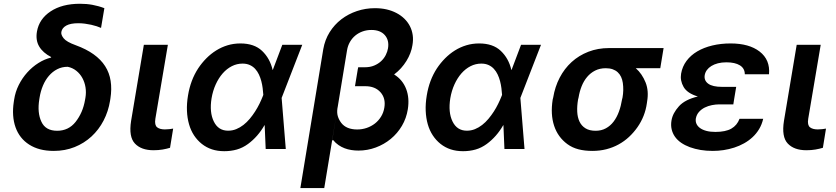

<svg xmlns="http://www.w3.org/2000/svg" viewBox="-20 -780 4376 1005"><path d="M52.2 -246.8 54 -258.5Q60 -299 78.3 -335.4Q96.6 -371.8 122.9 -400.9Q149.1 -430 181.3 -450.3Q213.4 -470.5 247.5 -478.7V-481.5Q204.5 -503.9 185.2 -536.6Q165.8 -569.2 173.3 -614.3Q184.7 -680.8 245 -720.5Q305 -760.3 398.8 -760.3Q416.5 -760.3 432.7 -758.9Q448.9 -757.5 464.3 -754.6Q479.8 -751.8 495 -747.5Q510.3 -743.3 526.3 -737.2L508.9 -633.9Q499.3 -638.1 486 -642.6Q472.7 -647 457.2 -650.4Q441.8 -653.8 424.7 -656.1Q407.7 -658.4 389.9 -658.4Q349.1 -658.4 327.1 -646.3Q305 -634.2 301.1 -612.9Q298.3 -598 313.2 -579.5Q328.1 -560.7 376.4 -543.3Q431.8 -523.1 470 -495.7Q508.2 -468.4 530.4 -433.6Q552.6 -398.8 559.1 -356.5Q565.7 -314.3 557.9 -264.2L556.1 -252.8Q547.2 -197.1 522.2 -149Q497.2 -100.9 458.8 -65.5Q420.5 -30.2 370.4 -10.1Q320.3 9.9 261.7 9.9Q221.9 9.9 190.2 1.6Q158.4 -6.7 132.8 -23.1Q107.2 -39.4 89.3 -62.3Q71.4 -85.2 61.3 -113.8Q51.1 -142.4 48.8 -176Q46.5 -209.5 52.2 -246.8ZM196.7 -142.8Q218.4 -95.5 279.1 -95.5Q338.8 -95.5 375.7 -142Q394.2 -165.5 406.8 -194.2Q419.4 -223 425.4 -258.5L427.2 -268.8Q431.8 -296.2 427.6 -322.8Q423.3 -349.4 411.2 -371.6Q399.1 -393.8 379.6 -409.4Q360.1 -425.1 334.5 -430.4Q304.3 -430.4 279.7 -417.8Q255 -405.2 236.2 -383.3Q217.3 -361.5 204.9 -332Q192.5 -302.6 187.1 -268.8L185.7 -259.9Q174.4 -190 196.7 -142.8Z M666.2 -147 733 -545.5H858.7L793.3 -158.7Q790.5 -141.3 793 -130.3Q795.5 -119.3 802.6 -113.6Q816.8 -102.6 843 -102.6Q855.8 -102.6 867 -104Q878.2 -105.5 886.4 -106.9L870 -6.4Q852.6 -1.1 831 2.7Q809.3 6.4 783.7 6.4Q719.1 6.4 686.1 -28.8Q653.1 -63.9 666.2 -147Z M964.1 -280.2Q977.3 -360.8 1017.4 -422.2Q1036.2 -450.6 1060 -474.6Q1083.8 -498.6 1111.7 -516Q1139.6 -533.4 1171.3 -543Q1203.1 -552.6 1238.3 -552.6Q1310.7 -552.6 1351.6 -513.8Q1393.1 -474.4 1407 -414.1H1408L1457.7 -545.5H1562.1L1454.2 -267.4L1475.9 0H1370.7L1365.4 -124.6H1364.3Q1329.9 -64.3 1278.1 -26.3Q1250.4 -6 1219.5 2.7Q1188.6 11.4 1154.1 11.4Q1118.6 11.4 1089.5 1.8Q1060.4 -7.8 1036.6 -26.6Q1012.8 -45.5 995.7 -71.4Q978.7 -97.3 969.5 -129.6Q960.2 -161.9 958.6 -199.8Q957 -237.6 964.1 -280.2ZM1099.1 -144.2Q1122.5 -95.9 1174 -95.9Q1196.4 -95.9 1216.4 -104Q1236.5 -112.2 1254.3 -126.1Q1272 -139.9 1287.3 -158.2Q1302.6 -176.5 1315.3 -196.4Q1328.1 -216.3 1338.1 -236.7Q1348 -257.1 1355.1 -275.2L1358.3 -283.4Q1357.2 -300.1 1354.9 -318.5Q1352.6 -337 1347.8 -355.3Q1343 -373.6 1335.2 -390.1Q1327.4 -406.6 1315.7 -419.4Q1304 -432.2 1287.6 -439.6Q1271.3 -447.1 1249.6 -447.1Q1219.8 -447.1 1193.4 -433.6Q1166.9 -420.1 1145.6 -395.8Q1124.3 -371.4 1109.2 -338.2Q1094.1 -305 1087.4 -265.6Q1075.6 -192.1 1099.1 -144.2Z M1672.2 -523.1Q1680.8 -572.1 1705.6 -611.7Q1730.5 -651.3 1766.9 -679.2Q1803.3 -707 1848.4 -722.1Q1893.5 -737.2 1942.5 -737.2Q1975.5 -737.2 2003.4 -730.8Q2031.2 -724.4 2055 -712Q2078.8 -699.6 2096.8 -682Q2114.7 -664.4 2125.7 -642.9Q2136.7 -621.4 2140.3 -596.2Q2143.8 -571 2138.8 -543.3Q2135.7 -522.7 2127.7 -501.8Q2119.7 -480.8 2107.4 -460.9Q2095.2 -441.1 2079 -423.1Q2062.9 -405.2 2043 -390.3Q2088.1 -362.2 2106.5 -312.9Q2123.9 -266.7 2114.7 -208.1Q2107.2 -160.9 2083.8 -121.3Q2060.4 -81.7 2025.4 -52.9Q1990.4 -24.1 1946.9 -8Q1903.4 8.2 1855.8 8.2Q1837.4 8.2 1819.1 5.3Q1800.8 2.5 1783.9 -3.9Q1767 -10.3 1751.8 -20.8Q1736.5 -31.2 1723.7 -46.9L1718.8 -44.7L1741.5 -183.6L1677.2 204.5H1552.2ZM1766.3 -136.7Q1793 -102.3 1849.8 -102.3Q1875.7 -102.3 1899.5 -110.4Q1923.3 -118.6 1942.5 -133.5Q1961.6 -148.4 1974.6 -169.6Q1987.6 -190.7 1991.8 -216.6Q2000 -265.3 1971.6 -297.2Q1943.2 -328.8 1892.4 -328.8H1838.1L1853.3 -420.5H1853.7L1854.8 -427.9H1889.6Q1917.6 -427.9 1938.9 -437Q1960.2 -446 1975.3 -460.2Q1990.4 -474.4 1999.3 -492.2Q2008.2 -509.9 2011 -527.3Q2017.8 -569.2 1994.3 -596.2Q1970.5 -623.2 1924 -623.2Q1899.9 -623.2 1878.4 -615.6Q1856.9 -608 1840 -594.1Q1823.2 -580.3 1811.8 -560.5Q1800.4 -540.8 1796.5 -516.7L1747.2 -217.3L1746.8 -216.6L1746.1 -211.6Q1742.9 -189.3 1748.4 -171.2Q1753.9 -153.1 1766.3 -136.7Z M2213.8 -280.2Q2226.9 -360.8 2267 -422.2Q2285.9 -450.6 2309.7 -474.6Q2333.5 -498.6 2361.3 -516Q2389.2 -533.4 2421 -543Q2452.8 -552.6 2487.9 -552.6Q2560.4 -552.6 2601.2 -513.8Q2642.8 -474.4 2656.6 -414.1H2657.7L2707.4 -545.5H2811.8L2703.8 -267.4L2725.5 0H2620.4L2615.1 -124.6H2614Q2579.5 -64.3 2527.7 -26.3Q2500 -6 2469.1 2.7Q2438.2 11.4 2403.8 11.4Q2368.3 11.4 2339.1 1.8Q2310 -7.8 2286.2 -26.6Q2262.4 -45.5 2245.4 -71.4Q2228.3 -97.3 2219.1 -129.6Q2209.9 -161.9 2208.3 -199.8Q2206.7 -237.6 2213.8 -280.2ZM2348.7 -144.2Q2372.2 -95.9 2423.7 -95.9Q2446 -95.9 2466.1 -104Q2486.2 -112.2 2503.9 -126.1Q2521.7 -139.9 2536.9 -158.2Q2552.2 -176.5 2565 -196.4Q2577.8 -216.3 2587.7 -236.7Q2597.7 -257.1 2604.8 -275.2L2608 -283.4Q2606.9 -300.1 2604.6 -318.5Q2602.3 -337 2597.5 -355.3Q2592.7 -373.6 2584.9 -390.1Q2577.1 -406.6 2565.3 -419.4Q2553.6 -432.2 2537.3 -439.6Q2521 -447.1 2499.3 -447.1Q2469.5 -447.1 2443 -433.6Q2416.5 -420.1 2395.2 -395.8Q2373.9 -371.4 2358.8 -338.2Q2343.7 -305 2337 -265.6Q2325.3 -192.1 2348.7 -144.2Z M2872.9 -258.5 2875.7 -269.9Q2884.9 -326 2909.6 -373.4Q2934.3 -420.8 2972.1 -455.3Q3009.9 -489.7 3059.7 -509.1Q3109.4 -528.4 3168.3 -528.4H3453.5L3436.1 -422.9H3307.9Q3340.9 -394.2 3359.4 -348Q3376.8 -304 3367.2 -248.6L3365.8 -238.6Q3356.2 -170.8 3316.8 -114.3Q3297.2 -86.3 3272.4 -63.2Q3247.5 -40.1 3218 -24Q3188.6 -7.8 3154.1 1.1Q3119.7 9.9 3080.3 9.9Q3039.8 9.9 3007.5 1.4Q2975.1 -7.1 2949.9 -25.6Q2900.2 -62.1 2880.5 -121.6Q2860.8 -181.1 2872.9 -258.5ZM3097.7 -95.5Q3128.2 -95.5 3151.6 -108.5Q3175.1 -121.4 3191.9 -143.6Q3208.8 -165.8 3219.6 -195.5Q3230.5 -225.1 3235.8 -258.5L3238.6 -269.9Q3245.4 -308.6 3240.1 -345.9Q3237.6 -363.3 3231 -377.5Q3224.4 -391.7 3213.4 -401.8Q3202.4 -411.9 3187 -417.4Q3171.5 -422.9 3150.9 -422.9Q3119.3 -422.9 3095 -410.5Q3070.7 -398.1 3053.1 -377.1Q3035.5 -356.2 3024.5 -328.5Q3013.5 -300.8 3008.5 -269.9L3005.7 -258.5Q3000 -225.1 3001.4 -195.5Q3002.8 -165.8 3013.3 -143.6Q3023.8 -121.4 3044.4 -108.5Q3065 -95.5 3097.7 -95.5Z M3494.7 -148.4Q3497.9 -168.7 3507.8 -187.3Q3517.8 -206 3534.1 -224.1Q3566.1 -259.2 3632.8 -274.9Q3577.4 -291.5 3558.2 -324.9Q3539.1 -358.3 3545.1 -394.2Q3551.5 -431.8 3573.5 -461.3Q3595.5 -490.8 3629.8 -511Q3664.1 -531.2 3708.6 -541.9Q3753.2 -552.6 3804.3 -552.6Q3900.9 -552.6 3956 -510.3Q4012.1 -467 4005.3 -391.3H3878.6Q3878.6 -421.9 3853 -437.9Q3827.4 -453.8 3782.3 -453.8Q3757.8 -453.8 3737.9 -448.7Q3718 -443.5 3703.5 -434.5Q3688.9 -425.4 3680 -413.2Q3671.2 -400.9 3668.7 -386.4Q3664.4 -358.7 3687 -342Q3709.5 -325.3 3759.9 -325.3H3833.5L3823.2 -263.5L3818.5 -233.7H3745.4Q3726.9 -233.7 3706.9 -229.8Q3686.8 -225.9 3669.2 -217.2Q3651.6 -208.5 3638.8 -194.2Q3626.1 -180 3622.2 -159.4Q3620 -144.5 3625.7 -131.7Q3631.4 -119 3644.5 -109.6Q3657.7 -100.1 3677.7 -94.8Q3697.8 -89.5 3724.4 -89.5Q3778.1 -89.5 3808.1 -106.7Q3838.1 -123.9 3850.9 -158H3974.8Q3968 -128.6 3953.7 -104.6Q3939.3 -80.6 3919.2 -62Q3899.1 -43.3 3874.6 -29.7Q3850.1 -16 3823 -7.3Q3795.8 1.4 3767.4 5.7Q3739 9.9 3711.3 9.9Q3676.8 9.9 3647.2 5Q3617.5 0 3590.9 -9.6Q3565 -19.2 3545.1 -33Q3525.2 -46.9 3512.8 -64.6Q3500.4 -82.4 3495.6 -103.5Q3490.8 -124.6 3494.7 -148.4Z M4083.5 -147 4150.2 -545.5H4275.9L4210.6 -158.7Q4207.7 -141.3 4210.2 -130.3Q4212.7 -119.3 4219.8 -113.6Q4234 -102.6 4260.3 -102.6Q4273.1 -102.6 4284.3 -104Q4295.5 -105.5 4303.6 -106.9L4287.3 -6.4Q4269.9 -1.1 4248.2 2.7Q4226.6 6.4 4201 6.4Q4136.4 6.4 4103.3 -28.8Q4070.3 -63.9 4083.5 -147Z"/></svg>

Font: Inter P Semi Bold
Style: Italic
Weight: 600
Italic angle: 9.39999°
Designer: Rasmus Andersson
Foundry: rsms
Version: Version 3.018;git-588b23468